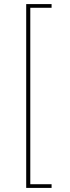

<svg xmlns="http://www.w3.org/2000/svg" viewBox="-20 -780 341 938"><path d="M232 138H108V-760H232V-742H128V120H232Z"/></svg>

Font: IBM Plex Sans Thin
Style: Regular
Weight: 100
Designer: Mike Abbink, Paul van der Laan, Pieter van Rosmalen
Foundry: Bold Monday
Version: Version 3.0